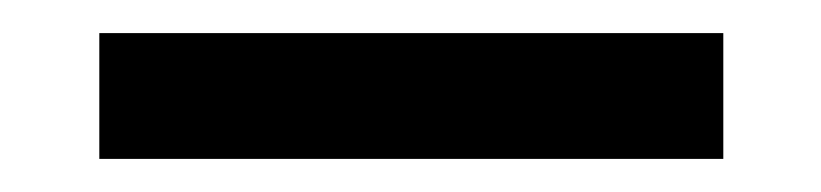

<svg xmlns="http://www.w3.org/2000/svg" viewBox="-20 -372 496 116"><path d="M40 -352H417V-276H40Z"/></svg>

Font: Kakao Big Sans
Style: Regular
Weight: 400
Designer: Park Young-rak; Lee Sang-min; Kim Jung-jin; Min Bon; Park Min-gyu;
Foundry: Kakao Corporation
Version: Version 2.003